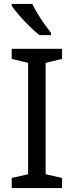

<svg xmlns="http://www.w3.org/2000/svg" viewBox="-20 -964 379 984"><path d="M298 0H40V-52L124 -71V-642L40 -662V-714H298V-662L214 -642V-71L298 -52ZM145 -944Q156 -922 172.5 -894.5Q189 -867 207.5 -841Q226 -815 241 -796V-784H182Q159 -802 130 -830.5Q101 -859 76.5 -887.5Q52 -916 40 -934V-944Z"/></svg>

Font: Noto Sans Test
Style: Regular
Weight: 400
Version: Version 1.002; ttfautohint (v1.8.4.7-5d5b)